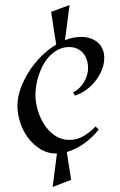

<svg xmlns="http://www.w3.org/2000/svg" viewBox="-20 -726 475 759"><path d="M275.9 -348.1 269 -360.8Q282.7 -367.7 293.5 -378.2Q304.2 -388.7 312 -401.4Q319.8 -414.1 324 -428.5Q328.1 -442.9 328.1 -457Q328.1 -474.1 323.2 -489.3Q318.4 -504.4 308.8 -515.6Q299.3 -526.9 285.6 -533.4Q272 -540 253.9 -540Q231.4 -540 212.9 -531.2Q194.3 -522.5 179.4 -507.8Q164.6 -493.2 153.3 -473.9Q142.1 -454.6 134.8 -433.6Q127.4 -412.6 123.8 -391.4Q120.1 -370.1 120.1 -351.1Q120.1 -322.3 129.2 -291Q138.2 -259.8 155.3 -233.4Q172.4 -207 197.5 -189.9Q222.7 -172.9 254.9 -172.9Q285.2 -172.9 311 -188.5Q336.9 -204.1 357.9 -226.1L370.1 -213.9Q358.9 -199.2 344.7 -185.5Q330.6 -171.9 314.5 -160.2Q298.3 -148.4 280.3 -139.4Q262.2 -130.4 244.1 -125L261.2 -15.1L188 13.2L205.1 -119.1Q168.5 -118.7 139.4 -136.7Q110.4 -154.8 90.1 -182.4Q69.8 -210 59.3 -243.4Q48.8 -276.9 48.8 -307.1Q48.8 -339.8 61 -374.8Q73.2 -409.7 94 -442.4Q114.7 -475.1 142.6 -502.9Q170.4 -530.8 202.1 -549.8L182.1 -679.2L254.9 -706.1L236.8 -566.9Q252.4 -573.7 268.8 -576.9Q285.2 -580.1 301.8 -580.1Q320.8 -580.1 337.4 -574.5Q354 -568.8 366.2 -558.3Q378.4 -547.9 385.3 -532.2Q392.1 -516.6 392.1 -497.1Q392.1 -473.1 382.6 -449.5Q373 -425.8 356.9 -405.5Q340.8 -385.3 319.8 -370.1Q298.8 -355 275.9 -348.1Z"/></svg>

Font: Redressed
Style: Regular
Weight: 400
Designer: Astigmatic (AOETI)
Foundry: Astigmatic (AOETI)
Version: Version 1.000